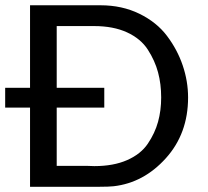

<svg xmlns="http://www.w3.org/2000/svg" viewBox="-32 -715 798 735"><path d="M-12.2 -303.2V-378.9H83V-694.8H353Q435.1 -694.8 501.5 -662.4Q567.9 -629.9 607.4 -577.4Q647 -524.9 667.5 -464.4Q688 -403.8 688 -341.8Q688 -203.6 603 -109.4Q518.1 -15.1 402.8 -2Q384.8 0 348.1 0H83V-303.2ZM185.1 -80.1H299.8Q304.7 -80.1 314.5 -79.6Q324.2 -79.1 329.1 -79.1Q402.3 -79.1 454.6 -102.1Q506.8 -125 533.9 -165Q561 -205.1 573 -248.5Q585 -292 585 -341.8Q585 -393.6 573 -438.2Q561 -482.9 533.9 -524.9Q506.8 -566.9 454.3 -591.1Q401.9 -615.2 328.1 -615.2H185.1V-378.9H367.2V-303.2H185.1Z"/></svg>

Font: CMU Bright
Style: SemiBold
Weight: 600
Version: Version 0.7.0